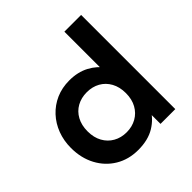

<svg xmlns="http://www.w3.org/2000/svg" viewBox="-193 -872 1038 1038"><g transform="rotate(-45 326.5 -352.5)"><path d="M282 15Q209 15 152.5 -19Q96 -53 64 -113Q32 -173 32 -250Q32 -305.5 50.2 -353.8Q68.5 -402 102.2 -438.2Q136 -474.5 182 -494.8Q228 -515 284 -515Q348.5 -515 397 -489.2Q445.5 -463.5 479.5 -416.5L451.5 -387.5V-720H579.5V0H466.5V-123.5L484.5 -94.5Q459 -47 408.5 -16Q358 15 282 15ZM305.5 -97Q347.5 -97 380.8 -115.8Q414 -134.5 433 -168.8Q452 -203 452 -250Q452 -297 433 -331.5Q414 -366 381 -384.5Q348 -403 305.5 -403Q263 -403 229.8 -384.5Q196.5 -366 177.8 -331.5Q159 -297 159 -250Q159 -203 178 -168.8Q197 -134.5 230 -115.8Q263 -97 305.5 -97Z"/></g></svg>

Font: Geologica Cursive Medium
Style: Regular
Weight: 500
Designer: Sindre Bremnes, Frode Helland
Foundry: Monokrom Skriftforlag AS
Version: Version 1.010;gftools[0.9.28]